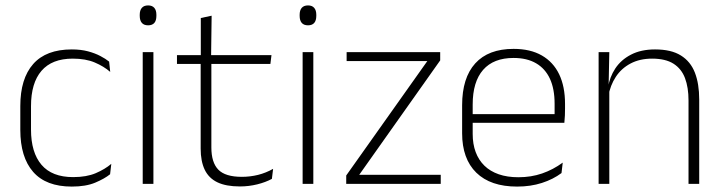

<svg xmlns="http://www.w3.org/2000/svg" viewBox="-20 -679 2671 709"><path d="M245 10Q150 10 102.5 -44.2Q55 -98.5 55 -199.5V-287.5Q55 -388.5 102.5 -442.5Q150 -496.5 245 -496.5Q278.5 -496.5 304.8 -489.5Q331 -482.5 350.5 -472.2Q370 -462 383 -451.5L387 -413.5Q363.5 -434 330 -448.2Q296.5 -462.5 248.5 -462.5Q172 -462.5 133.2 -417.5Q94.5 -372.5 94.5 -287V-200.5Q94.5 -116 133.2 -70.5Q172 -25 250 -25Q299.5 -25 333.5 -39.5Q367.5 -54 391 -74L386.5 -35.5Q366 -19 331.5 -4.5Q297 10 245 10Z M546.5 0H507V-486.5H546.5ZM527 -585.5Q511.5 -585.5 503.8 -594.5Q496 -603.5 496 -620.5V-624.5Q496 -641 503.8 -650Q511.5 -659 527 -659Q542 -659 549.8 -650Q557.5 -641 557.5 -624.5V-620.5Q557.5 -603 549.8 -594.2Q542 -585.5 527 -585.5Z M866 9.5Q814.5 9.5 782.8 -5.8Q751 -21 736 -52.2Q721 -83.5 721 -130.5V-459H760.5V-134.5Q760.5 -79 786.2 -52.5Q812 -26 873 -26Q903.5 -26 932.8 -33.2Q962 -40.5 988.5 -55.5L984 -18.5Q961 -6 929.8 1.8Q898.5 9.5 866 9.5ZM978.5 -443H633.5V-475.5H982.5ZM759.5 -469.5H721.5V-612.5L761.5 -621Z M1137 0H1097.5V-486.5H1137ZM1117.5 -585.5Q1102 -585.5 1094.2 -594.5Q1086.5 -603.5 1086.5 -620.5V-624.5Q1086.5 -641 1094.2 -650Q1102 -659 1117.5 -659Q1132.5 -659 1140.2 -650Q1148 -641 1148 -624.5V-620.5Q1148 -603 1140.2 -594.2Q1132.5 -585.5 1117.5 -585.5Z M1306.5 -33.5H1607.5V0H1258.5V-31L1558 -453.5H1260V-486.5H1605.5V-456Z M1889.5 10Q1791.5 10 1739 -41.2Q1686.5 -92.5 1686.5 -187V-290.5Q1686.5 -391.5 1735 -445Q1783.5 -498.5 1876.5 -498.5Q1938.5 -498.5 1980.8 -474.2Q2023 -450 2044.8 -404.8Q2066.5 -359.5 2066.5 -295.5V-278Q2066.5 -265.5 2066 -252.8Q2065.5 -240 2064 -225.5H2027.5Q2028 -245.5 2028 -263.2Q2028 -281 2028 -296Q2028 -350.5 2010.8 -388Q1993.5 -425.5 1959.8 -445.2Q1926 -465 1876.5 -465Q1802.5 -465 1764 -421Q1725.5 -377 1725.5 -293V-245V-239V-184.5Q1725.5 -147 1736.5 -117.5Q1747.5 -88 1768.8 -67.2Q1790 -46.5 1821.5 -35.5Q1853 -24.5 1894.5 -24.5Q1941.5 -24.5 1982 -38.5Q2022.5 -52.5 2058 -78.5L2053.5 -40Q2023 -17 1981.2 -3.5Q1939.5 10 1889.5 10ZM2054 -225.5H1706.5V-257.5H2054Z M2562 0H2522.5V-308Q2522.5 -356 2509.5 -390.5Q2496.5 -425 2467 -443.8Q2437.5 -462.5 2388 -462.5Q2342.5 -462.5 2308.5 -444.5Q2274.5 -426.5 2254 -395.2Q2233.5 -364 2226.5 -324L2215.5 -356H2225.5Q2231 -394 2252 -426Q2273 -458 2310 -477.2Q2347 -496.5 2399 -496.5Q2458.5 -496.5 2494.2 -474.2Q2530 -452 2546 -410.8Q2562 -369.5 2562 -311.5ZM2230 0H2190.5V-486.5H2230L2227.5 -362.5L2230 -361Z"/></svg>

Font: Anek Kannada ExtraLight
Style: Regular
Weight: 250
Version: Version 1.003